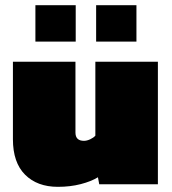

<svg xmlns="http://www.w3.org/2000/svg" viewBox="-20 -713 666 743"><path d="M117 -552V-693H273V-552ZM352 -552V-693H508V-552ZM204 10Q124 10 77 -37Q30 -84 30 -174V-474H272V-200Q272 -168 305 -168Q316 -168 329 -174Q342 -180 349 -188V-474H591V0H364L359 -27Q333 -11 292.5 -0.5Q252 10 204 10Z"/></svg>

Font: Kanit Black
Style: Regular
Weight: 900
Designer: Katatrad Team
Foundry: CadsonDemak
Version: Version 2.000; ttfautohint (v1.8.3)